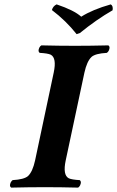

<svg xmlns="http://www.w3.org/2000/svg" viewBox="-20 -854 534 876"><path d="M225.1 -522.9Q239.3 -589.8 211.4 -604.5Q197.8 -610.8 161.1 -612.8Q151.4 -619.6 159.7 -637.2Q163.6 -644 168.5 -647Q248 -645 322.3 -645Q394 -645 474.6 -647Q484.4 -640.1 476.1 -622.6Q472.2 -615.7 467.3 -612.8Q415 -609.9 397.5 -594.2Q376.5 -574.2 365.2 -522.9L279.8 -122.1Q265.6 -55.2 293.9 -40.5Q307.6 -34.2 343.8 -32.2Q353.5 -25.4 345.2 -7.8Q341.3 -1 336.4 2Q256.8 0 185.1 0Q111.3 0 30.8 2Q21 -4.9 29.3 -22.5Q33.2 -29.3 37.6 -32.2Q89.8 -35.2 107.9 -50.8Q128.9 -70.8 140.1 -122.1ZM216.8 -808.1Q221.7 -826.2 238.3 -834Q318.4 -807.1 350.6 -777.8Q402.3 -810.5 485.4 -834Q497.1 -827.1 493.7 -807.1Q420.4 -765.1 344.2 -703.1L329.6 -698.2Q280.8 -759.8 216.8 -808.1Z"/></svg>

Font: Linux Libertine Slanted O
Style: Bold Slanted
Weight: 700
Designer: Philipp H. Poll
Foundry: Philipp H. Poll
Version: Version 5.0.0